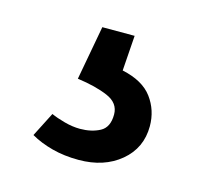

<svg xmlns="http://www.w3.org/2000/svg" viewBox="-54 -76 386 373"><g transform="rotate(15 139.5 110.5)"><path d="M249 142Q249 186 216 213.5Q183 241 132 241Q103 241 78.5 234.5Q54 228 35 217L60 168Q71 173 87.5 177.5Q104 182 119 182Q142 182 159 173Q176 164 176 138Q176 115 151.5 104.5Q127 94 90 89L110 -20H175L170 51Q212 60 230.5 85Q249 110 249 142Z"/></g></svg>

Font: Carrois Gothic
Style: Regular
Weight: 400
Designer: Ralph du Carrois
Foundry: Ralph du Carrois
Version: Version 1.002